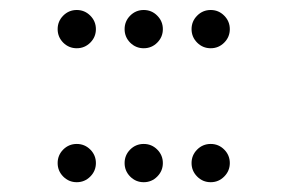

<svg xmlns="http://www.w3.org/2000/svg" viewBox="-20 -538 587 392"><path d="M175.8 -478.5Q175.8 -462.4 164.3 -450.9Q152.8 -439.5 136.7 -439.5Q120.6 -439.5 109.1 -450.9Q97.7 -462.4 97.7 -478.5Q97.7 -494.6 109.1 -506.1Q120.6 -517.6 136.7 -517.6Q152.8 -517.6 164.3 -506.1Q175.8 -494.6 175.8 -478.5ZM312.5 -478.5Q312.5 -462.4 301 -450.9Q289.6 -439.5 273.4 -439.5Q257.3 -439.5 245.8 -450.9Q234.4 -462.4 234.4 -478.5Q234.4 -494.6 245.8 -506.1Q257.3 -517.6 273.4 -517.6Q289.6 -517.6 301 -506.1Q312.5 -494.6 312.5 -478.5ZM449.2 -478.5Q449.2 -462.4 437.7 -450.9Q426.3 -439.5 410.2 -439.5Q394 -439.5 382.6 -450.9Q371.1 -462.4 371.1 -478.5Q371.1 -494.6 382.6 -506.1Q394 -517.6 410.2 -517.6Q426.3 -517.6 437.7 -506.1Q449.2 -494.6 449.2 -478.5ZM175.8 -205.1Q175.8 -189 164.3 -177.5Q152.8 -166 136.7 -166Q120.6 -166 109.1 -177.5Q97.7 -189 97.7 -205.1Q97.7 -221.2 109.1 -232.7Q120.6 -244.1 136.7 -244.1Q152.8 -244.1 164.3 -232.7Q175.8 -221.2 175.8 -205.1ZM312.5 -205.1Q312.5 -189 301 -177.5Q289.6 -166 273.4 -166Q257.3 -166 245.8 -177.5Q234.4 -189 234.4 -205.1Q234.4 -221.2 245.8 -232.7Q257.3 -244.1 273.4 -244.1Q289.6 -244.1 301 -232.7Q312.5 -221.2 312.5 -205.1ZM449.2 -205.1Q449.2 -189 437.7 -177.5Q426.3 -166 410.2 -166Q394 -166 382.6 -177.5Q371.1 -189 371.1 -205.1Q371.1 -221.2 382.6 -232.7Q394 -244.1 410.2 -244.1Q426.3 -244.1 437.7 -232.7Q449.2 -221.2 449.2 -205.1Z"/></svg>

Font: DatDot Light
Style: Regular
Weight: 300
Designer: GGBot
Version: 1.00